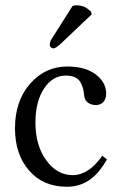

<svg xmlns="http://www.w3.org/2000/svg" viewBox="-20 -693 443 725"><path d="M253.9 -670.4Q259.8 -672.9 268.6 -672.9Q297.9 -672.9 317.4 -654.3Q317.4 -654.3 323.7 -649.4L326.2 -638.7L211.4 -529.8Q190.4 -510.3 182.6 -510.3Q176.8 -510.3 172.4 -513.9Q168 -517.6 168 -522.5Q168 -535.2 174.3 -544.9ZM383.8 -90.8Q352.1 -35.6 315.4 -11.7Q278.8 12.2 232.4 12.2Q143.1 12.2 89.8 -49.1Q36.6 -110.4 36.6 -208.5Q36.6 -312 93.8 -377Q150.9 -441.9 233.9 -441.9Q302.2 -441.9 341.6 -411.9Q380.9 -381.8 380.9 -339.8Q380.9 -318.8 369.9 -307.6Q358.9 -296.4 342.3 -296.4Q324.7 -296.4 312.3 -305.2Q299.8 -314 297.9 -331.5Q296.4 -347.7 293.7 -358.2Q291 -368.7 284.2 -381.6Q277.3 -394.5 263.4 -401.1Q249.5 -407.7 228.5 -407.7Q178.7 -407.7 146.2 -358.6Q113.8 -309.6 113.8 -230Q113.8 -144 154.5 -87.9Q195.3 -31.7 254.4 -31.7Q315.4 -31.7 366.2 -105Z"/></svg>

Font: Libertinage
Style: b
Weight: 400
Designer: OSP
Foundry: OSP
Version: Version 1.0; 2008; OFL relea